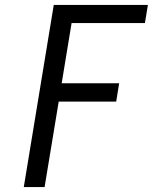

<svg xmlns="http://www.w3.org/2000/svg" viewBox="-20 -755 640 775"><path d="M76 0 197 -735H577L565 -662H269L229 -419H461L449 -345H217L160 0Z"/></svg>

Font: Iosevka Extended
Style: Italic
Weight: 400
Width: 7
Italic angle: -9°
Monospace: yes
Designer: Belleve Invis
Foundry: Belleve Invis
Version: Version 32.5.0; ttfautohint (v1.8.4)